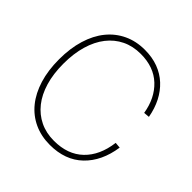

<svg xmlns="http://www.w3.org/2000/svg" viewBox="-192 -885 1059 1059"><g transform="rotate(45 338.0 -355.0)"><path d="M348 16Q280 16 225 -9.5Q170 -35 131 -83Q92 -131 71 -199.5Q50 -268 50 -354Q50 -440 71 -509Q92 -578 131 -626Q170 -674 225 -700Q280 -726 348 -726Q406 -726 452.5 -708.5Q499 -691 534 -658.5Q569 -626 592 -581Q615 -536 625 -480L591 -477Q575 -576 512.5 -635Q450 -694 348 -694Q287 -694 238.5 -670.5Q190 -647 155.5 -603Q121 -559 102.5 -496Q84 -433 84 -354Q84 -275 102.5 -212.5Q121 -150 155.5 -106.5Q190 -63 238.5 -39.5Q287 -16 348 -16Q455 -16 519 -77.5Q583 -139 597 -249L631 -246Q613 -124 540 -54Q467 16 348 16Z"/></g></svg>

Font: Geist Thin
Style: Regular
Weight: 400
Designer: Basement.studio, Andrés Briganti, Mateo Zaragoza
Foundry: Basement.studio, Vercel, Andrés Briganti, Guido Ferreyra, Mateo Zaragoza
Version: Version 1.401